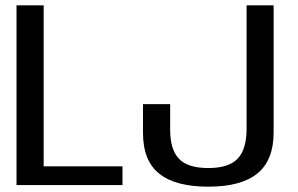

<svg xmlns="http://www.w3.org/2000/svg" viewBox="-20 -695 1120 721"><path d="M42 0H440V-70.5H144V-675H42ZM762 6Q886 6 946.8 -43.8Q1007.5 -93.5 1007.5 -197.5V-675H906V-211.5Q906 -134.5 872.5 -99.2Q839 -64 762 -64Q685 -64 652 -98.8Q619 -133.5 619 -208V-304H517V-196Q517 -91.5 578 -42.8Q639 6 762 6Z"/></svg>

Font: Anybody UltraCondensed Thin
Style: Regular
Weight: 400
Version: Version 1.111